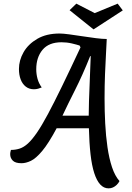

<svg xmlns="http://www.w3.org/2000/svg" viewBox="-20 -874 726 1054"><path d="M576 160Q550 160 530.5 139Q511 118 497.5 76.5Q484 35 477 -27Q470 -89 468 -170H291Q246 -86 211.5 -45Q177 -4 149.5 9Q122 22 98 22Q64 22 50 7.5Q36 -7 36 -27Q36 -35 37.5 -40.5Q39 -46 40 -51Q66 -51 88.5 -58.5Q111 -66 133.5 -86.5Q156 -107 182.5 -145.5Q209 -184 242.5 -246.5Q276 -309 320 -399.5Q364 -490 422 -614L417 -624Q402 -629 374.5 -635.5Q347 -642 318 -642Q248 -642 213.5 -600.5Q179 -559 179 -494Q179 -467 186 -441.5Q193 -416 209 -394Q200 -390 189 -387Q178 -384 166 -384Q140 -384 121.5 -398.5Q103 -413 93.5 -438Q84 -463 84 -495Q84 -543 109.5 -587.5Q135 -632 185 -661Q235 -690 307 -690Q326 -690 359.5 -685.5Q393 -681 432 -675Q471 -669 506.5 -664.5Q542 -660 566 -660Q565 -632 562 -581.5Q559 -531 556.5 -467Q554 -403 554 -333Q554 -265 557.5 -196.5Q561 -128 570 -66Q579 -4 595 44Q611 92 636 120Q630 132 620.5 141Q611 150 600 155Q589 160 576 160ZM323 -239H467Q467 -267 468.5 -319.5Q470 -372 473 -437Q476 -502 478 -566H475Q434 -463 392 -380Q350 -297 323 -239ZM493 -713 362 -818 399 -854 500 -802 626 -854 654 -817 494 -713Z"/></svg>

Font: Sansita Swashed Light Light
Style: Regular
Weight: 300
Version: Version 1.003